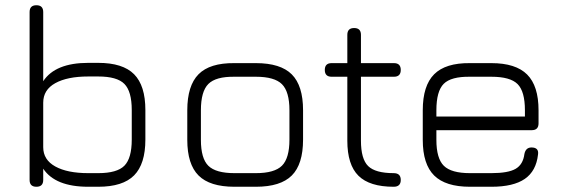

<svg xmlns="http://www.w3.org/2000/svg" viewBox="-20 -713 2156 733"><path d="M145 -26Q145 0 119 0Q93 0 93 -26V-667Q93 -693 119 -693Q145 -693 145 -667V-403Q191 -473 317 -473H355Q449 -473 492 -429.5Q535 -386 535 -293V-180Q535 -87 492 -43.5Q449 0 355 0H317Q191 0 145 -69ZM317 -52H355Q427 -52 455 -80.5Q483 -109 483 -180V-293Q483 -364 455 -392.5Q427 -421 355 -421H317Q237 -421 191 -395.5Q145 -370 145 -321V-151Q145 -103 191 -77.5Q237 -52 317 -52Z M875 0Q781 0 738 -43Q695 -86 695 -179V-292Q695 -386 738 -429.5Q781 -473 875 -472H957Q1051 -472 1094 -429Q1137 -386 1137 -292V-180Q1137 -86 1094 -43Q1051 0 957 0ZM747 -179Q747 -108 775.5 -80Q804 -52 875 -52H957Q1028 -52 1056.5 -80.5Q1085 -109 1085 -180V-292Q1085 -363 1056.5 -391.5Q1028 -420 957 -420H875Q804 -421 775.5 -392.5Q747 -364 747 -292Z M1483 0Q1391 0 1348.5 -42Q1306 -84 1306 -176V-420H1246Q1220 -420 1220 -446Q1220 -472 1246 -472H1306V-580Q1306 -606 1332 -606Q1358 -606 1358 -580V-472H1484Q1510 -472 1510 -446Q1510 -420 1484 -420H1358V-176Q1358 -106 1385.5 -79Q1413 -52 1483 -52Q1510 -52 1510 -26Q1510 0 1483 0Z M1774 0Q1681 0 1637.5 -43Q1594 -86 1594 -179V-292Q1594 -386 1637.5 -429.5Q1681 -473 1774 -472H1856Q1949 -472 1992.5 -428.5Q2036 -385 2036 -292V-242Q2036 -216 2010 -216H1646V-179Q1646 -108 1674.5 -80Q1703 -52 1774 -52H1856Q1920 -52 1948.5 -68.5Q1977 -85 1982 -125Q1987 -150 2009 -150Q2038 -150 2034 -123Q2027 -60 1983.5 -30Q1940 0 1856 0ZM1774 -420Q1702 -421 1674 -393Q1646 -365 1646 -292V-268H1984V-292Q1984 -364 1956 -392Q1928 -420 1856 -420Z"/></svg>

Font: Jura
Style: Regular
Weight: 400
Designer: Daniel Johnson, Alexei Vanyashin
Foundry: Daniel Johnson
Version: Version 5.103